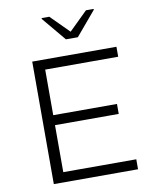

<svg xmlns="http://www.w3.org/2000/svg" viewBox="-98 -989 847 1062"><g transform="rotate(-10 326.0 -458.0)"><path d="M117 0V-688H590V-632H180V-376H538V-320H180V-56H590V0ZM322 -777 210 -911V-916H253L355 -814L459 -916H502V-911L389 -777Z"/></g></svg>

Font: Saira SemiExpanded Light
Style: Regular
Weight: 300
Width: 6
Designer: Hector Gatti with collaboration of the Omnibus-Type team
Foundry: Omnibus-Type
Version: Version 1.101